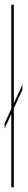

<svg xmlns="http://www.w3.org/2000/svg" viewBox="-20 -805 121 825"><path d="M0 -253V-275L76 -441V-419ZM28.5 0V-785H39.5V0Z"/></svg>

Font: Anybody UltraCondensed Thin
Style: Regular
Weight: 100
Width: 1
Designer: Tyler Finck
Foundry: Etcetera Type Company
Version: Version 1.110